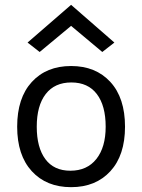

<svg xmlns="http://www.w3.org/2000/svg" viewBox="-20 -763 587 794"><path d="M497 -239Q497 -121 436.5 -55Q376 11 274 11Q172 11 111.5 -55Q51 -121 51 -239Q51 -358 111.5 -424Q172 -490 274 -490Q376 -490 436.5 -424Q497 -358 497 -239ZM417 -239Q417 -326 380.5 -374Q344 -422 275 -422Q206 -422 169 -374Q132 -326 132 -239Q132 -153 167.5 -105Q203 -57 271 -57Q340 -57 378.5 -105.5Q417 -154 417 -239ZM94 -587 274 -743 453 -587 403 -548 274 -656 144 -548Z"/></svg>

Font: Karla Neue
Style: Regular
Weight: 400
Designer: Jonathan Pinhorn
Foundry: PYRS Fontlab Ltd. / Made with FontLab
Version: Version 1.000;PS 001.001;hotconv 1.0.56